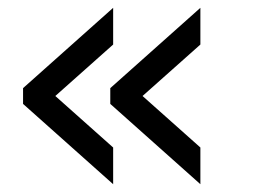

<svg xmlns="http://www.w3.org/2000/svg" viewBox="-20 -537 642 488"><path d="M267.6 -68.8V-162.1L120.6 -293L267.6 -423.8V-517.1L38.6 -313V-272.9ZM489.3 -68.8V-162.1L342.3 -293L489.3 -423.8V-517.1L260.3 -313V-272.9Z"/></svg>

Font: Hack
Style: Regular
Weight: 400
Monospace: yes
Designer: Christopher Simpkins
Foundry: Christopher Simpkins
Version: Version 2.010